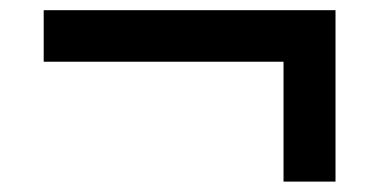

<svg xmlns="http://www.w3.org/2000/svg" viewBox="-20 -511 737 373"><path d="M530.8 -158.2V-391.1H64.9V-491.2H631.8V-158.2Z"/></svg>

Font: Lorenzo Sans
Style: Bold Italic
Weight: 700
Italic angle: -12°
Foundry: Intel Corporation
Version: Version 1.00; ttfautohint (v1.5)